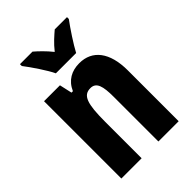

<svg xmlns="http://www.w3.org/2000/svg" viewBox="-223 -916 964 964"><g transform="rotate(-45 259.0 -434.0)"><path d="M197 -657H341C362 -697 407 -765 436 -804V-817H349C326 -797 297 -773 269 -737C242 -771 212 -799 191 -817H102V-804C130 -768 180 -694 197 -657ZM316 -610C262 -610 218 -587 194 -533H184L169 -600H56V-51H200V-310C200 -438 215 -482 267 -482C309 -482 319 -443 319 -368V-51H463V-412C463 -540 408 -610 316 -610Z"/></g></svg>

Font: Noto Sans Tamil UI ExtraCondensed ExtraBold
Style: Regular
Weight: 800
Width: 2
Designer: Jelle Bosma - Monotype Design Team
Foundry: Monotype Imaging Inc.
Version: Version 2.004